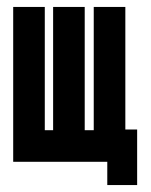

<svg xmlns="http://www.w3.org/2000/svg" viewBox="-20 -468 436 553"><path d="M18 -2V-448H109V-93H133V-448H224V-93H250V-448H341V-95H375V65H289V-2Z"/></svg>

Font: Fundamental  Brigade Condensed
Style: Regular
Weight: 400
Width: 3
Designer: Peter Wiegel, original typeface by Carl Albert Fahrenwaldt 1901
Foundry: Peter Wiegel
Version: Version 0.000 2012 initial release